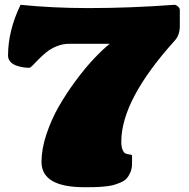

<svg xmlns="http://www.w3.org/2000/svg" viewBox="-20 -760 781 793"><path d="M525.4 -84.5Q525.4 -64.5 518.8 -48.8Q512.2 -33.2 502.9 -22.9Q493.7 -12.7 476.6 -5.6Q459.5 1.5 445.3 5.1Q431.2 8.8 407.5 10.7Q383.8 12.7 368.9 12.9Q354 13.2 328.6 13.2Q151.4 13.2 151.4 -91.3Q151.4 -144 171.6 -205.1Q191.9 -266.1 223.1 -320.6Q254.4 -375 293 -427Q331.5 -479 367.2 -516.8Q402.8 -554.7 433.1 -579.1H265.1Q238.8 -579.1 213.9 -568.8Q189 -558.6 171.4 -544.2Q153.8 -529.8 139.4 -515.1Q125 -500.5 115.2 -490.2Q105.5 -480 101.1 -480Q86.9 -480 72.8 -482.4Q58.6 -484.9 44.7 -490.2Q30.8 -495.6 22 -506.1Q13.2 -516.6 13.2 -530.3Q13.2 -633.3 64.9 -740.2Q196.8 -726.6 345.7 -726.6Q517.6 -726.6 700.7 -740.2Q707 -740.2 714.8 -733.4Q722.7 -726.6 722.7 -719.7V-653.3Q722.7 -615.7 702.6 -593.3Q481 -348.1 481 -175.3Q481 -155.3 485.6 -143.1Q490.2 -130.9 496.6 -127.2Q502.9 -123.5 509.5 -122.8Q516.1 -122.1 520.8 -121.1Q525.4 -120.1 525.4 -116.7Z"/></svg>

Font: Coustard Black
Style: Regular
Weight: 900
Foundry: vernon adams
Version: Version 1.001;